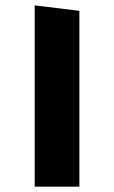

<svg xmlns="http://www.w3.org/2000/svg" viewBox="-20 -696 426 716"><path d="M276 -655.5 109.5 -676V0H276Z"/></svg>

Font: Anek Devanagari ExtraBold
Style: Regular
Weight: 800
Designer: Kailash Malviya (Devanagari) & Yesha Goshar (Latin)
Foundry: Ek Type
Version: Version 1.003